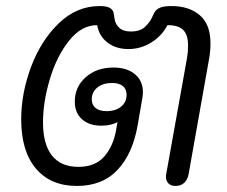

<svg xmlns="http://www.w3.org/2000/svg" viewBox="-20 -604 750 634"><path d="M50 -210Q50 -296 82.5 -383Q115 -470 174 -527Q233 -584 309 -584Q331 -584 341.5 -578.5Q352 -573 355 -562Q356 -558 358.5 -541Q361 -524 374 -512Q387 -500 412 -500Q443 -500 459 -515.5Q475 -531 481 -544.5Q487 -558 489 -561Q495 -573 508 -578.5Q521 -584 546 -584Q605 -584 640 -553.5Q675 -523 675 -462Q675 -435 671 -413L603 -30Q600 -12 589 -1Q578 10 560 10Q544 10 536 1.5Q528 -7 528 -20Q528 -27 529 -30L598 -415Q601 -432 601 -454Q601 -489 585 -505Q569 -521 533 -521Q515 -486 480 -464Q445 -442 404 -442Q363 -442 335 -463.5Q307 -485 301 -521Q249 -521 208 -469.5Q167 -418 144.5 -342.5Q122 -267 122 -200Q122 -128 151.5 -90.5Q181 -53 239 -53Q295 -53 325 -88Q355 -123 364 -178L368 -201Q347 -189 314 -189Q275 -189 251 -210Q227 -231 227 -269Q227 -317 263 -349Q299 -381 355 -381Q399 -381 425.5 -359Q452 -337 452 -299Q452 -292 450 -280L435 -193Q419 -98 369 -44Q319 10 234 10Q147 10 98.5 -47.5Q50 -105 50 -210ZM398 -291Q398 -310 385.5 -320Q373 -330 350 -330Q320 -330 301.5 -315Q283 -300 283 -276Q283 -258 295.5 -247.5Q308 -237 332 -237Q362 -237 380 -252Q398 -267 398 -291Z"/></svg>

Font: Kodchasan
Style: Italic
Weight: 400
Italic angle: -10°
Version: Version 1.000; ttfautohint (v1.6)